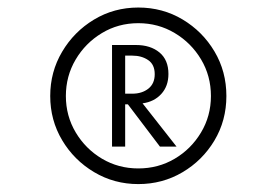

<svg xmlns="http://www.w3.org/2000/svg" viewBox="-20 -864 716 497"><path d="M338 -387.5Q400.5 -387.5 452.2 -418Q504 -448.5 535 -500.2Q566 -552 566 -615.5Q566 -679 535.2 -730.8Q504.5 -782.5 452.8 -813.5Q401 -844.5 338 -844.5Q275 -844.5 223.2 -813.2Q171.5 -782 140.8 -730Q110 -678 110 -615.5Q110 -553 140.8 -501.2Q171.5 -449.5 223.5 -418.5Q275.5 -387.5 338 -387.5ZM338 -428Q286.5 -428 244 -453.2Q201.5 -478.5 176 -521.2Q150.5 -564 150.5 -615.5Q150.5 -667 175.8 -709.8Q201 -752.5 243.5 -778.2Q286 -804 338 -804Q389.5 -804 432.2 -778.5Q475 -753 500.5 -710.2Q526 -667.5 526 -615.5Q526 -563.5 500.2 -520.8Q474.5 -478 432 -453Q389.5 -428 338 -428ZM270 -484.5H304V-594H311L394 -484.5H437L349 -596.5Q379 -600.5 397.5 -620.8Q416 -641 416 -672.5Q416 -709 392.8 -728.2Q369.5 -747.5 332 -747.5H270ZM304 -621.5V-720H322.5Q346.5 -720 363.5 -708.5Q380.5 -697 380.5 -672Q380.5 -647.5 364 -634.5Q347.5 -621.5 322.5 -621.5Z"/></svg>

Font: Spartan Medium
Style: Regular
Weight: 500
Designer: Matt Bailey, Mirko Velimirovic
Foundry: Matt Bailey
Version: Version 1.003; ttfautohint (v1.8.3)